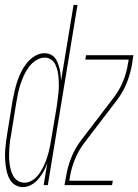

<svg xmlns="http://www.w3.org/2000/svg" viewBox="-35 -755 564 783"><path d="M58 8Q42 8 28 0Q14 -8 6 -21.5Q-2 -35 -6 -50Q-10 -65 -12 -81.5Q-14 -98 -14.5 -114Q-15 -130 -13.5 -147Q-12 -164 -10 -180.5Q-8 -197 -5 -213L16 -343Q20 -363 24.5 -383.5Q29 -404 35.5 -423.5Q42 -443 51.5 -462Q61 -481 74.5 -498Q88 -515 107 -526.5Q126 -538 146 -538Q159 -538 170.5 -533Q182 -528 189 -519Q196 -510 200.5 -498.5Q205 -487 208 -475Q211 -463 212 -450.5Q213 -438 214 -426L265 -735H281L160 0H143L158 -91Q152 -73 143 -56.5Q134 -40 122 -25.5Q110 -11 93 -1.5Q76 8 58 8Q58 8 58 8Q58 8 58 8ZM65 -10Q78 -10 91 -16.5Q104 -23 114 -33.5Q124 -44 131.5 -56.5Q139 -69 145 -82Q151 -95 155.5 -108Q160 -121 163.5 -134.5Q167 -148 169.5 -161.5Q172 -175 174 -188L196 -318Q198 -333 200 -348Q202 -363 203.5 -377.5Q205 -392 205 -407Q205 -422 204 -436.5Q203 -451 200 -464.5Q197 -478 191 -491Q185 -504 173.5 -512Q162 -520 147 -520Q129 -520 112 -509Q95 -498 83 -482Q71 -466 63 -448.5Q55 -431 49 -413Q43 -395 39 -377Q35 -359 32 -340L11 -210Q8 -196 6 -181Q4 -166 3 -151Q2 -136 2 -121Q2 -106 3.5 -92Q5 -78 8.5 -64Q12 -50 19 -37.5Q26 -25 38 -17.5Q50 -10 65 -10ZM228 0 234 -33Q240 -72 255 -110.5Q270 -149 295 -182L431 -360Q454 -391 468 -426Q482 -461 487 -497L490 -512H313L316 -530H509L504 -497Q498 -458 483 -419.5Q468 -381 443 -348L307 -170Q284 -139 270 -104Q256 -69 250 -33L248 -18H425L422 0Z"/></svg>

Font: Iosevka Curly Thin Oblique
Style: Regular
Weight: 100
Italic angle: -9°
Monospace: yes
Designer: Belleve Invis
Foundry: Belleve Invis
Version: Version 11.1.0; ttfautohint (v1.8.3)